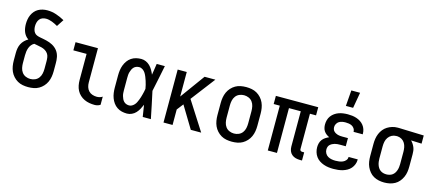

<svg xmlns="http://www.w3.org/2000/svg" viewBox="-55 -1284 4110 1821"><g transform="rotate(15 2000.0 -373.5)"><path d="M250 8Q223 8 196 3Q169 -2 145.5 -15.5Q122 -29 103.5 -49.5Q85 -70 74 -94.5Q63 -119 58.5 -146Q54 -173 54 -200V-275Q54 -298 58 -321Q62 -344 72.5 -364.5Q83 -385 99.5 -401.5Q116 -418 136 -429Q119 -440 107 -455.5Q95 -471 88 -489Q81 -507 78 -526.5Q75 -546 75 -565Q75 -588 79 -611Q83 -634 92.5 -655Q102 -676 117 -693.5Q132 -711 152 -722Q172 -733 194.5 -738Q217 -743 240 -743Q285 -743 328 -728.5Q371 -714 410 -692L365 -623Q351 -631 337 -638Q323 -645 308.5 -650.5Q294 -656 278.5 -659.5Q263 -663 248 -663Q230 -663 212.5 -656.5Q195 -650 184 -635.5Q173 -621 168.5 -603Q164 -585 164 -567Q164 -551 168 -534.5Q172 -518 182 -505Q192 -492 207.5 -486Q223 -480 239 -477Q255 -474 271 -471Q287 -468 303 -464Q319 -460 334.5 -454.5Q350 -449 364.5 -441Q379 -433 391.5 -422.5Q404 -412 414 -399Q424 -386 430.5 -371Q437 -356 440.5 -340Q444 -324 445 -307.5Q446 -291 446 -275V-200Q446 -173 441.5 -146Q437 -119 426 -94.5Q415 -70 396.5 -49.5Q378 -29 354.5 -15.5Q331 -2 304 3Q277 8 250 8ZM250 -72Q274 -72 296 -81.5Q318 -91 332 -110Q346 -129 351 -152.5Q356 -176 356 -200V-275Q356 -294 353 -313.5Q350 -333 339 -348.5Q328 -364 311.5 -374Q295 -384 276 -389Q257 -394 238 -397Q219 -400 201 -404Q184 -395 172.5 -380Q161 -365 155 -348Q149 -331 146.5 -312.5Q144 -294 144 -275V-200Q144 -176 149 -152.5Q154 -129 168 -110Q182 -91 204 -81.5Q226 -72 250 -72Z M903 8Q877 8 851 3.5Q825 -1 801.5 -12Q778 -23 758.5 -41Q739 -59 727 -82Q715 -105 710 -131Q705 -157 705 -184V-440H575V-520H795V-184Q795 -161 801.5 -139.5Q808 -118 823 -102Q838 -86 859.5 -79Q881 -72 903 -72Q918 -72 932 -76Q946 -80 958 -88V-8Q946 0 932 4Q918 8 903 8Z M1220 8Q1194 8 1169 2Q1144 -4 1122.5 -18.5Q1101 -33 1086 -54Q1071 -75 1062 -99Q1053 -123 1049.5 -148.5Q1046 -174 1046 -200V-320Q1046 -346 1049.5 -371.5Q1053 -397 1062 -421Q1071 -445 1086 -466Q1101 -487 1122.5 -501.5Q1144 -516 1169 -522Q1194 -528 1220 -528Q1244 -528 1266 -518Q1288 -508 1305 -491Q1322 -474 1334 -453Q1346 -432 1355 -410Q1359 -437 1363.5 -464.5Q1368 -492 1372 -520H1452Q1439 -456 1426 -391.5Q1413 -327 1399 -263Q1414 -198 1427 -132Q1440 -66 1454 0H1374Q1370 -29 1365 -57.5Q1360 -86 1356 -115Q1347 -93 1335 -71Q1323 -49 1306.5 -31Q1290 -13 1267 -2.5Q1244 8 1220 8ZM1220 -72Q1235 -72 1248 -79.5Q1261 -87 1271 -98Q1281 -109 1287.5 -122.5Q1294 -136 1299.5 -149.5Q1305 -163 1309.5 -177.5Q1314 -192 1317.5 -206Q1321 -220 1324.5 -234.5Q1328 -249 1330 -264Q1327 -282 1322.5 -301Q1318 -320 1312 -338Q1306 -356 1299 -374Q1292 -392 1282 -408.5Q1272 -425 1255.5 -436.5Q1239 -448 1220 -448Q1206 -448 1192 -443Q1178 -438 1168 -427.5Q1158 -417 1152 -404Q1146 -391 1142 -377Q1138 -363 1137 -348.5Q1136 -334 1136 -320V-200Q1136 -186 1137 -171.5Q1138 -157 1142 -143Q1146 -129 1152 -116Q1158 -103 1168 -92.5Q1178 -82 1192 -77Q1206 -72 1220 -72Z M1846 0 1716 -215 1667 -152V0H1578V-520H1667V-279L1842 -520H1948L1767 -283L1948 0Z M2250 8Q2223 8 2196 3Q2169 -2 2145.5 -15.5Q2122 -29 2103.5 -49.5Q2085 -70 2074 -94.5Q2063 -119 2058.5 -146Q2054 -173 2054 -200V-320Q2054 -347 2058.5 -374Q2063 -401 2074 -425.5Q2085 -450 2103.5 -470.5Q2122 -491 2145.5 -504.5Q2169 -518 2196 -523Q2223 -528 2250 -528Q2277 -528 2304 -523Q2331 -518 2354.5 -504.5Q2378 -491 2396.5 -470.5Q2415 -450 2426 -425.5Q2437 -401 2441.5 -374Q2446 -347 2446 -320V-200Q2446 -173 2441.5 -146Q2437 -119 2426 -94.5Q2415 -70 2396.5 -49.5Q2378 -29 2354.5 -15.5Q2331 -2 2304 3Q2277 8 2250 8ZM2250 -72Q2274 -72 2296 -81.5Q2318 -91 2332 -110Q2346 -129 2351 -152.5Q2356 -176 2356 -200V-320Q2356 -344 2351 -367.5Q2346 -391 2332 -410Q2318 -429 2296 -438.5Q2274 -448 2250 -448Q2226 -448 2204 -438.5Q2182 -429 2168 -410Q2154 -391 2149 -367.5Q2144 -344 2144 -320V-200Q2144 -176 2149 -152.5Q2154 -129 2168 -110Q2182 -91 2204 -81.5Q2226 -72 2250 -72Z M2940 8H2920Q2898 8 2877 2.5Q2856 -3 2839.5 -17Q2823 -31 2815.5 -51.5Q2808 -72 2808 -94V-440H2692V0H2602V-440H2542V-520H2958V-440H2898V-94Q2898 -89 2899 -85Q2900 -81 2903.5 -78Q2907 -75 2911 -73.5Q2915 -72 2920 -72H2940Z M3247 8Q3223 8 3199 5Q3175 2 3152 -6Q3129 -14 3108.5 -27.5Q3088 -41 3074 -60.5Q3060 -80 3053 -103.5Q3046 -127 3046 -151Q3046 -171 3051 -190.5Q3056 -210 3068 -226Q3080 -242 3097 -253Q3114 -264 3132 -272Q3117 -279 3103 -289.5Q3089 -300 3079.5 -314Q3070 -328 3066 -345Q3062 -362 3062 -379Q3062 -401 3068 -423Q3074 -445 3087.5 -463Q3101 -481 3119.5 -494Q3138 -507 3159 -514.5Q3180 -522 3202.5 -525Q3225 -528 3247 -528Q3269 -528 3290.5 -525.5Q3312 -523 3333 -516Q3354 -509 3372.5 -497Q3391 -485 3404.5 -468Q3418 -451 3425 -430Q3432 -409 3432 -387V-381H3342V-384Q3342 -400 3332.5 -414Q3323 -428 3309 -435.5Q3295 -443 3279 -445.5Q3263 -448 3247 -448Q3230 -448 3213.5 -445Q3197 -442 3183 -433.5Q3169 -425 3160.5 -409.5Q3152 -394 3152 -378Q3152 -367 3155.5 -356Q3159 -345 3167 -337Q3175 -329 3185 -323.5Q3195 -318 3205.5 -315Q3216 -312 3227.5 -311Q3239 -310 3250 -310H3306V-230H3250Q3237 -230 3224 -229Q3211 -228 3198.5 -224.5Q3186 -221 3174.5 -215Q3163 -209 3153.5 -200Q3144 -191 3140 -178.5Q3136 -166 3136 -153Q3136 -133 3146 -115.5Q3156 -98 3172.5 -88.5Q3189 -79 3208.5 -75.5Q3228 -72 3247 -72Q3265 -72 3283 -74.5Q3301 -77 3317.5 -84Q3334 -91 3346 -105Q3358 -119 3358 -137V-139H3448V-135Q3448 -112 3439.5 -90Q3431 -68 3416 -50.5Q3401 -33 3380.5 -21.5Q3360 -10 3338 -3.5Q3316 3 3293 5.5Q3270 8 3247 8ZM3208 -600 3220 -755H3306L3279 -600Z M3746 8Q3719 8 3692.5 2.5Q3666 -3 3642.5 -16Q3619 -29 3601.5 -50Q3584 -71 3573 -95.5Q3562 -120 3558 -146.5Q3554 -173 3554 -200V-320Q3554 -346 3558 -371.5Q3562 -397 3572 -421Q3582 -445 3598.5 -465.5Q3615 -486 3637 -499.5Q3659 -513 3684 -520.5Q3709 -528 3735 -528H3750L3994 -520V-440L3890 -444Q3902 -432 3911.5 -417.5Q3921 -403 3927.5 -387Q3934 -371 3936 -354Q3938 -337 3938 -320V-200Q3938 -173 3934 -146.5Q3930 -120 3919 -95.5Q3908 -71 3890.5 -50Q3873 -29 3849.5 -16Q3826 -3 3799.5 2.5Q3773 8 3746 8ZM3746 -72Q3761 -72 3776.5 -76Q3792 -80 3804.5 -89Q3817 -98 3825.5 -111Q3834 -124 3839 -139Q3844 -154 3846 -169.5Q3848 -185 3848 -200V-320Q3848 -342 3844 -363.5Q3840 -385 3829 -404Q3818 -423 3799 -434.5Q3780 -446 3758 -448H3743Q3720 -448 3699.5 -437Q3679 -426 3666 -407Q3653 -388 3648.5 -365.5Q3644 -343 3644 -320V-200Q3644 -185 3646 -169.5Q3648 -154 3653 -139Q3658 -124 3666.5 -111Q3675 -98 3687.5 -89Q3700 -80 3715.5 -76Q3731 -72 3746 -72Z"/></g></svg>

Font: Iosevka Medium
Style: Regular
Weight: 500
Monospace: yes
Designer: Belleve Invis
Foundry: Belleve Invis
Version: Version 32.5.0; ttfautohint (v1.8.4)